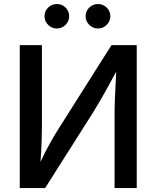

<svg xmlns="http://www.w3.org/2000/svg" viewBox="-20 -957 796 977"><path d="M675.8 0H563V-388.2Q563 -416.5 565.4 -470.2Q567.9 -523.9 571.3 -592.3Q544.9 -543.5 525.4 -508.1Q505.9 -472.7 489.3 -444.3Q472.7 -416 455.1 -387.2L209.5 0H80.6V-727.5H193.4V-313.5Q193.4 -282.2 191.7 -234.1Q189.9 -186 186 -133.3Q210.4 -185.5 233.4 -226.3Q256.3 -267.1 273.4 -294.4L547.4 -727.5H675.8ZM269.5 -812Q243.2 -812 224.9 -830.6Q206.5 -849.1 206.5 -874.5Q206.5 -900.4 224.9 -918.5Q243.2 -936.5 269.5 -936.5Q295.4 -936.5 313.7 -918.5Q332 -900.4 332 -874.5Q332 -849.1 313.7 -830.6Q295.4 -812 269.5 -812ZM478.5 -812Q452.6 -812 434.1 -830.6Q415.5 -849.1 415.5 -874.5Q415.5 -900.4 434.1 -918.5Q452.6 -936.5 478.5 -936.5Q504.4 -936.5 522.9 -918.5Q541.5 -900.4 541.5 -874.5Q541.5 -849.1 522.9 -830.6Q504.4 -812 478.5 -812Z"/></svg>

Font: Inter Medium
Style: Regular
Weight: 500
Designer: Rasmus Andersson
Foundry: rsms
Version: Version 4.001;git-9221beed3